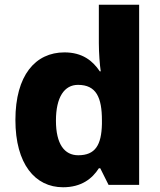

<svg xmlns="http://www.w3.org/2000/svg" viewBox="-20 -780 677 810"><path d="M246 10C323 10 369 -26 397 -70H403L438 0H567V-760H397V-598C397 -557 401 -505 405 -479H401C371 -524 327 -559 252 -559C129 -559 45 -462 45 -274C45 -88 128 10 246 10ZM310 -125C252 -125 216 -172 216 -271C216 -371 252 -422 309 -422C386 -422 410 -369 410 -272V-257C408 -168 382 -125 310 -125Z"/></svg>

Font: Noto Sans Thai Looped ExtraBold
Style: Regular
Weight: 800
Designer: Cadson Demak Team
Foundry: Cadson Demak Co., Ltd.
Version: Version 1.001